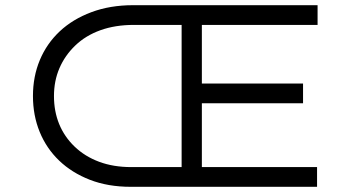

<svg xmlns="http://www.w3.org/2000/svg" viewBox="-20 -720 1378 740"><path d="M484 0Q396 0 326.5 -27Q257 -54 208 -101Q159 -148 133 -211.5Q107 -275 107 -350Q107 -425 133.5 -488.5Q160 -552 210 -599Q260 -646 332 -673Q404 -700 493 -700H1204V-624H758V-398H1148V-322H758V-76H1202V0ZM188 -350Q188 -291 208 -242Q228 -193 267.5 -155Q307 -117 362 -96.5Q417 -76 486 -76H680V-624H496Q424 -624 367 -603.5Q310 -583 270 -544.5Q230 -506 209 -457Q188 -408 188 -350Z"/></svg>

Font: Lexend Peta Light
Style: Regular
Weight: 300
Version: Version 1.007